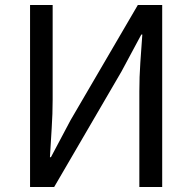

<svg xmlns="http://www.w3.org/2000/svg" viewBox="-20 -753 773 773"><path d="M101 0V-733H192V-352Q192 -295 188 -235Q184 -175 181 -120H185L264 -269L535 -733H633V0H541V-385Q541 -443 545 -501Q549 -559 553 -614H549L469 -465L198 0Z"/></svg>

Font: Chocolate Classical Sans
Style: Regular
Weight: 400
Designer: 田海東、宇文滿月
Foundry: Moonlit Owen
Version: Version 1.001